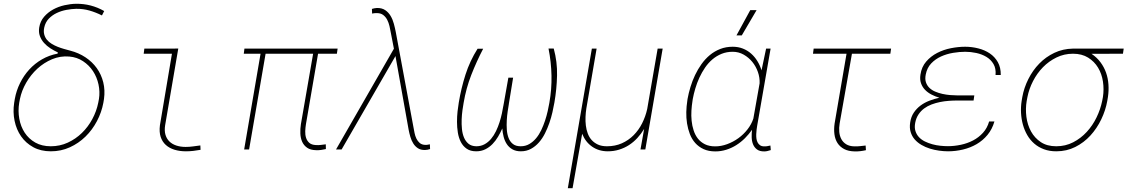

<svg xmlns="http://www.w3.org/2000/svg" viewBox="-20 -783 5909 1006"><path d="M185.5 -639.2Q190.9 -671.9 210.9 -695.1Q231 -718.3 258.5 -733.4Q286.1 -748.5 317.9 -755.6Q349.6 -762.7 378.4 -763.2Q457.5 -764.2 525.9 -725.1L514.2 -702.1Q481.9 -718.3 448.7 -727.8Q415.5 -737.3 379.4 -736.8Q355 -736.3 327.9 -731.2Q300.8 -726.1 277.1 -714.8Q253.4 -703.6 235.6 -685.1Q217.8 -666.5 211.9 -639.2Q207.5 -618.7 211.7 -602.8Q215.8 -586.9 225.8 -574.7Q235.8 -562.5 250.7 -553.5Q265.6 -544.4 282.2 -537.8Q298.8 -531.2 315.9 -526.4Q333 -521.5 348.1 -517.6Q392.1 -506.3 427.7 -482.7Q463.4 -459 487.1 -426Q510.7 -393.1 521 -351.8Q531.2 -310.5 524.9 -264.6L521.5 -244.1Q512.2 -194.3 488 -148.4Q463.9 -102.5 428 -67.4Q392.1 -32.2 345.9 -11.2Q299.8 9.8 246.6 9.8Q193.8 9.8 154.5 -11.7Q115.2 -33.2 90.6 -68.6Q65.9 -104 56.4 -149.9Q46.9 -195.8 54.2 -244.1L57.6 -264.6Q65.4 -308.1 85 -347.7Q104.5 -387.2 133.3 -418.7Q162.1 -450.2 199.7 -471.9Q237.3 -493.7 281.7 -502L283.2 -508.3Q263.2 -517.6 244.1 -529.8Q225.1 -542 210.7 -558.1Q196.3 -574.2 189 -594.2Q181.6 -614.3 185.5 -639.2ZM80.6 -244.1Q73.7 -201.7 81.1 -160.9Q88.4 -120.1 109.4 -87.9Q130.4 -55.7 164.8 -36.1Q199.2 -16.6 246.1 -16.6Q293.5 -16.6 335 -35.6Q376.5 -54.7 408.9 -86.2Q441.4 -117.7 463.6 -158.9Q485.8 -200.2 494.6 -244.1L498.5 -264.6Q504.4 -302.2 496.1 -340.6Q487.8 -378.9 467.3 -410.2Q446.8 -441.4 415 -462.4Q383.3 -483.4 342.8 -486.8Q295.9 -490.7 252.9 -472.7Q210 -454.6 175.5 -422.9Q141.1 -391.1 117.2 -349.6Q93.3 -308.1 84.5 -264.6Z M736.3 -528.3H883.8L914.1 -528.8L845.2 -126.5Q840.8 -98.1 846.9 -77.1Q853 -56.2 867.4 -42Q881.8 -27.8 903.8 -20.5Q925.8 -13.2 952.6 -13.2Q972.2 -13.2 991.5 -15.9Q1010.7 -18.6 1029.8 -21L1030.8 2Q1011.7 5.4 992.7 7.6Q973.6 9.8 954.1 9.8Q921.4 9.8 894.3 1.5Q867.2 -6.8 848.6 -23.7Q830.1 -40.5 821.8 -65.9Q813.5 -91.3 817.9 -126.5L880.9 -501.5H732.9Z M1745.1 -501.5H1646.5L1583 -132.3Q1580.1 -114.7 1579.3 -95.7Q1578.6 -76.7 1583.7 -60.8Q1588.9 -44.9 1600.8 -34.4Q1612.8 -23.9 1635.7 -22.9Q1648.4 -22 1661.4 -23.7Q1674.3 -25.4 1687 -26.9L1687.5 -2Q1674.8 1 1662.1 2.7Q1649.4 4.4 1636.7 3.9Q1606.9 3.4 1589.4 -8.8Q1571.8 -21 1563.2 -40.3Q1554.7 -59.6 1553.7 -83.7Q1552.7 -107.9 1556.6 -132.3L1620.6 -501.5H1371.6L1285.2 0H1259.3L1345.2 -501.5H1257.3L1260.7 -528.3H1749Z M1954.6 -741.2Q1981 -741.7 1998.3 -730Q2015.6 -718.3 2026.6 -699.7Q2037.6 -681.2 2043.7 -658.4Q2049.8 -635.7 2053.7 -615.2L2146.5 -115.7Q2148.9 -102.1 2152.1 -86.2Q2155.3 -70.3 2161.9 -56.6Q2168.5 -43 2179.4 -33.7Q2190.4 -24.4 2208 -23.9Q2214.4 -23.4 2220.5 -24.7Q2226.6 -25.9 2232.4 -26.9L2233.4 -2Q2226.6 0 2220.2 1.5Q2213.9 2.9 2207 2.9Q2184.6 3.4 2169.7 -6.3Q2154.8 -16.1 2145.3 -31.5Q2135.7 -46.9 2130.1 -65.9Q2124.5 -85 2121.1 -103L2054.2 -477.5L2052.2 -489.3L1770 0H1740.7L2043.9 -527.8L2027.8 -611.3Q2024.9 -627.9 2020.8 -646Q2016.6 -664.1 2008.8 -679.2Q2001 -694.3 1988 -704.3Q1975.1 -714.4 1954.1 -714.4Q1947.8 -714.8 1941.7 -713.9Q1935.5 -712.9 1929.7 -711.9L1928.7 -736.3Q1935.1 -738.3 1941.4 -739.5Q1947.8 -740.7 1954.6 -741.2Z M2511.7 -527.8Q2476.6 -460.4 2449.2 -390.1Q2421.9 -319.8 2409.2 -244.1Q2406.2 -228.5 2403.1 -205.6Q2399.9 -182.6 2398.9 -157.5Q2397.9 -132.3 2400.4 -107.4Q2402.8 -82.5 2411.1 -62.5Q2419.4 -42.5 2434.8 -29.8Q2450.2 -17.1 2475.6 -16.6Q2499.5 -16.6 2518.8 -27.1Q2538.1 -37.6 2553 -55.4Q2567.9 -73.2 2578.9 -95.9Q2589.8 -118.7 2597.4 -142.6Q2605 -166.5 2609.9 -189.5Q2614.7 -212.4 2617.7 -231L2618.2 -231.4L2618.7 -236.8L2619.1 -237.8L2643.6 -376H2668.5L2646 -237.8V-236.8Q2643.6 -221.7 2640.1 -199.5Q2636.7 -177.2 2635.3 -152.8Q2633.8 -128.4 2635.5 -104Q2637.2 -79.6 2644.8 -60.1Q2652.3 -40.5 2667.5 -28.6Q2682.6 -16.6 2708 -16.6Q2733.4 -16.6 2753.4 -28.3Q2773.4 -40 2789.1 -58.8Q2804.7 -77.6 2816.2 -101.8Q2827.6 -126 2835.9 -151.1Q2844.2 -176.3 2849.6 -200.4Q2855 -224.6 2858.4 -244.1Q2871.1 -315.4 2869.6 -386.7Q2868.2 -458 2854 -528.8H2881.3Q2900.4 -459 2898.7 -387.5Q2897 -315.9 2884.8 -245.6Q2880.9 -222.7 2874.5 -194.8Q2868.2 -167 2858.4 -138.7Q2848.6 -110.4 2835.2 -83.7Q2821.8 -57.1 2803.5 -36.4Q2785.2 -15.6 2761.7 -2.9Q2738.3 9.8 2709 9.8Q2683.1 9.8 2665 -0.5Q2647 -10.7 2635.7 -27.6Q2624.5 -44.4 2618.9 -65.9Q2613.3 -87.4 2611.8 -109.9Q2602.1 -87.9 2589.6 -66.7Q2577.1 -45.4 2560.5 -28.3Q2543.9 -11.2 2522.7 -0.7Q2501.5 9.8 2475.1 9.8Q2444.8 9.8 2425.3 -3.7Q2405.8 -17.1 2394.5 -39.1Q2383.3 -61 2378.9 -88.6Q2374.5 -116.2 2374.5 -144.5Q2374.5 -172.9 2377.4 -199.5Q2380.4 -226.1 2383.8 -245.6Q2396 -319.8 2418.9 -391.8Q2441.9 -463.9 2482.4 -527.8Z M3106 -528.3 3052.2 -214.8Q3048.8 -193.4 3047.9 -170.4Q3046.9 -147.5 3049.6 -125.5Q3052.2 -103.5 3059.6 -83.7Q3066.9 -64 3080.1 -49.3Q3093.3 -34.7 3112.8 -25.6Q3132.3 -16.6 3160.2 -16.6Q3203.1 -16.6 3238.3 -32.2Q3273.4 -47.9 3300 -74.7Q3326.7 -101.6 3344.5 -137Q3362.3 -172.4 3371.1 -211.9L3425.8 -528.3H3452.1L3361.3 0H3335.9L3355 -107.4Q3339.4 -81.5 3319.3 -59.8Q3299.3 -38.1 3275.4 -22.7Q3251.5 -7.3 3223.6 1.2Q3195.8 9.8 3164.6 9.8Q3117.7 9.8 3082.5 -14.6Q3047.4 -39.1 3030.3 -82L2980 203.1H2955.1L3081.1 -528.3Z M4017.6 -528.3 3947.3 -124.5Q3945.8 -115.7 3944.3 -104Q3942.9 -92.3 3942.4 -80.3Q3941.9 -68.4 3943.4 -57.1Q3944.8 -45.9 3949.5 -36.9Q3954.1 -27.8 3962.4 -22Q3970.7 -16.1 3984.4 -16.1Q3992.7 -15.6 4000.7 -17.3Q4008.8 -19 4016.6 -20.5L4018.6 3.4Q4010.3 5.9 4002 8.1Q3993.7 10.3 3984.9 10.3Q3960.4 10.7 3946.3 0Q3932.1 -10.7 3925.5 -27.3Q3918.9 -43.9 3918.5 -64.2Q3918 -84.5 3920.4 -103Q3903.8 -79.6 3883.1 -58.8Q3862.3 -38.1 3837.9 -22.7Q3813.5 -7.3 3785.6 1.5Q3757.8 10.3 3728 10.3Q3692.4 10.3 3666.5 -1.7Q3640.6 -13.7 3622.8 -33.7Q3605 -53.7 3594.7 -80.3Q3584.5 -106.9 3579.8 -136.2Q3575.2 -165.5 3575.9 -196Q3576.7 -226.6 3581.1 -254.4L3582.5 -264.6Q3587.9 -294.9 3597.7 -327.1Q3607.4 -359.4 3621.8 -389.6Q3636.2 -419.9 3655.5 -447Q3674.8 -474.1 3699.2 -494.4Q3723.6 -514.6 3753.7 -526.4Q3783.7 -538.1 3819.3 -538.1Q3847.7 -538.1 3872.1 -528.6Q3896.5 -519 3915.5 -502.2Q3934.6 -485.4 3948.5 -462.6Q3962.4 -439.9 3970.2 -414.1L3970.7 -417.5L3994.1 -528.3ZM3608.4 -254.4Q3604.5 -230.5 3602.8 -203.6Q3601.1 -176.8 3603.8 -150.4Q3606.4 -124 3614.3 -99.9Q3622.1 -75.7 3636.5 -57.1Q3650.9 -38.6 3673.3 -27.3Q3695.8 -16.1 3727.5 -16.1Q3758.3 -16.1 3789.8 -27.6Q3821.3 -39.1 3848.6 -58.8Q3876 -78.6 3896.7 -105.2Q3917.5 -131.8 3927.2 -161.6L3960 -346.2Q3961.4 -376 3951.2 -405.5Q3940.9 -435.1 3921.9 -458.5Q3902.8 -481.9 3876.5 -496.8Q3850.1 -511.7 3819.3 -511.7Q3787.6 -511.7 3761 -501Q3734.4 -490.2 3712.6 -471.7Q3690.9 -453.1 3674.1 -428.5Q3657.2 -403.8 3644.5 -376.2Q3631.8 -348.6 3623.3 -319.8Q3614.7 -291 3609.9 -264.6ZM3911.1 -730H3944.3L3866.7 -597.7H3838.9Z M4645 -501.5H4443.8L4379.4 -136.2Q4375.5 -113.3 4377.4 -92Q4379.4 -70.8 4388.2 -54.2Q4397 -37.6 4413.8 -27.1Q4430.7 -16.6 4457 -16.1Q4471.7 -15.6 4486.3 -17.3Q4501 -19 4515.6 -20.5L4517.1 3.9Q4502.4 7.3 4487.8 9Q4473.1 10.7 4458.5 10.3Q4425.3 9.8 4403.1 -2Q4380.9 -13.7 4368.2 -33.4Q4355.5 -53.2 4352.1 -79.6Q4348.6 -106 4353 -136.2L4415.5 -501.5H4239.7L4243.2 -528.3H4648.9Z M4749 -141.6Q4753.4 -171.4 4768.1 -193.1Q4782.7 -214.8 4803.5 -230.2Q4824.2 -245.6 4849.9 -255.4Q4875.5 -265.1 4901.9 -271Q4880.4 -277.3 4860.6 -287.6Q4840.8 -297.9 4826.7 -312.5Q4812.5 -327.1 4805.7 -346.9Q4798.8 -366.7 4802.7 -391.6Q4808.6 -432.6 4832.8 -460.4Q4856.9 -488.3 4890.4 -505.6Q4923.8 -522.9 4962.6 -530.5Q5001.5 -538.1 5037.1 -538.1Q5071.8 -538.1 5105.7 -529.5Q5139.6 -521 5166 -503.2Q5192.4 -485.4 5208.3 -457.3Q5224.1 -429.2 5223.6 -390.1H5196.3Q5199.2 -424.3 5185.5 -447.5Q5171.9 -470.7 5148.4 -484.9Q5125 -499 5095.5 -505.4Q5065.9 -511.7 5037.6 -511.7Q5007.3 -511.7 4973.9 -506.1Q4940.4 -500.5 4910.6 -487.1Q4880.9 -473.6 4859.1 -450.7Q4837.4 -427.7 4830.6 -393.1Q4825.7 -369.1 4831.5 -351.8Q4837.4 -334.5 4849.9 -322.5Q4862.3 -310.5 4880.1 -303Q4897.9 -295.4 4918 -291Q4938 -286.6 4958 -284.9Q4978 -283.2 4995.1 -283.2H5085L5081.1 -256.3H4995.1Q4974.1 -256.3 4950.9 -254.6Q4927.7 -252.9 4905 -248.3Q4882.3 -243.7 4860.8 -235.6Q4839.4 -227.5 4822 -214.6Q4804.7 -201.7 4792.5 -183.3Q4780.3 -165 4775.4 -140.1Q4770.5 -115.2 4776.4 -96.7Q4782.2 -78.1 4794.9 -64.5Q4807.6 -50.8 4826.2 -41.7Q4844.7 -32.7 4865.2 -27.1Q4885.7 -21.5 4907 -19.3Q4928.2 -17.1 4946.8 -17.1Q4980 -17.1 5014.4 -24.4Q5048.8 -31.7 5078.4 -47.1Q5107.9 -62.5 5130.4 -87.2Q5152.8 -111.8 5162.6 -146.5H5190.4Q5178.7 -106 5154.3 -76.4Q5129.9 -46.9 5097.2 -27.8Q5064.5 -8.8 5025.6 0.5Q4986.8 9.8 4947.3 9.8Q4924.8 9.8 4900.1 6.3Q4875.5 2.9 4852.1 -4.4Q4828.6 -11.7 4808.1 -23.7Q4787.6 -35.6 4772.9 -52.2Q4758.3 -68.8 4751.5 -91.1Q4744.6 -113.3 4749 -141.6Z M5863.8 -501.5 5699.2 -501Q5727.5 -481.9 5746.3 -456.5Q5765.1 -431.2 5775.4 -401.9Q5785.6 -372.6 5787.8 -340.3Q5790 -308.1 5785.2 -275.4L5781.7 -254.4Q5772.9 -205.1 5750.2 -157.7Q5727.5 -110.4 5693.4 -73Q5659.2 -35.6 5614 -12.9Q5568.8 9.8 5514.6 9.8Q5478.5 9.8 5449.7 -1Q5420.9 -11.7 5399.2 -30.5Q5377.4 -49.3 5362.5 -75Q5347.7 -100.6 5339.6 -129.9Q5331.5 -159.2 5329.8 -190.9Q5328.1 -222.7 5333 -253.9L5336.4 -274.4Q5345.2 -323.2 5368.2 -368.9Q5391.1 -414.6 5425.3 -449.7Q5459.5 -484.9 5504.2 -506.1Q5548.8 -527.3 5601.6 -528.3H5867.7ZM5359.4 -253.9Q5352.5 -212.9 5357.9 -170.9Q5363.3 -128.9 5382.1 -94.5Q5400.9 -60.1 5433.6 -38.3Q5466.3 -16.6 5514.2 -16.6Q5562.5 -16.6 5602.8 -37.4Q5643.1 -58.1 5674.1 -91.8Q5705.1 -125.5 5725.6 -168Q5746.1 -210.4 5754.9 -253.9L5758.8 -274.4Q5765.1 -314.9 5759 -355.5Q5752.9 -396 5733.4 -428.5Q5713.9 -460.9 5681.2 -481.2Q5648.4 -501.5 5602.1 -501.5Q5555.7 -501.5 5515.6 -481.9Q5475.6 -462.4 5444.6 -430.7Q5413.6 -398.9 5392.6 -357.9Q5371.6 -316.9 5363.3 -274.4Z"/></svg>

Font: Roboto Mono Thin
Style: Italic
Weight: 250
Designer: Google
Version: Version 2.000985; 2015; ttfautohint (v1.3)